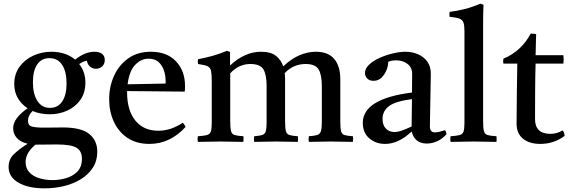

<svg xmlns="http://www.w3.org/2000/svg" viewBox="-20 -775 3118 1050"><path d="M223 255Q135 255 81 224Q27 193 27 138Q27 95 57 67Q87 39 131 11Q92 2 72 -20.5Q52 -43 52 -74Q52 -128 131 -183Q98 -204 78 -237.5Q58 -271 58 -315Q58 -370 86.5 -409.5Q115 -449 161.5 -470.5Q208 -492 261 -492Q339 -492 391 -449Q445 -492 497 -492Q523 -492 538 -480.5Q553 -469 553 -447Q553 -425 539 -412Q525 -399 505 -399Q486 -399 472.5 -410.5Q459 -422 455 -443Q441 -440 432.5 -436Q424 -432 413 -425Q447 -382 447 -323Q447 -268 420 -229.5Q393 -191 348.5 -170.5Q304 -150 251 -150Q201 -150 158 -168Q133 -143 133 -115Q133 -90 152 -83.5Q171 -77 222 -77Q245 -77 277 -77.5Q309 -78 324 -78Q424 -78 468 -42.5Q512 -7 512 55Q512 104 488 141.5Q464 179 423 204.5Q382 230 330.5 242.5Q279 255 223 255ZM174 16Q120 61 120 111Q120 146 141 168Q162 190 196 200Q230 210 268 210Q302 210 339 200Q376 190 402 164.5Q428 139 428 93Q428 51 398.5 33Q369 15 289 15Q270 15 242 15.5Q214 16 180 16Q177 16 174 16ZM253 -185Q297 -185 320.5 -220.5Q344 -256 344 -319Q344 -383 320 -420Q296 -457 250 -457Q207 -457 183.5 -422.5Q160 -388 160 -325Q160 -261 184.5 -223Q209 -185 253 -185Z M797 12Q726 12 677 -21Q628 -54 602.5 -109.5Q577 -165 577 -232Q577 -301 603.5 -360Q630 -419 681 -455.5Q732 -492 805 -492Q893 -492 942.5 -439.5Q992 -387 992 -304Q992 -294 991.5 -286.5Q991 -279 990 -274L675 -277Q675 -273 675 -270Q675 -172 720 -116Q765 -60 846 -60Q914 -60 980 -104Q990 -92 995 -81Q910 12 797 12ZM678 -314 885 -318Q886 -320 886 -323.5Q886 -327 886 -328Q886 -382 862.5 -418Q839 -454 793 -454Q750 -454 718 -419Q686 -384 678 -314Z M1669 1Q1666 -15 1669 -30Q1699 -32 1714 -36.5Q1729 -41 1734.5 -56Q1740 -71 1740 -104V-306Q1740 -365 1722.5 -395Q1705 -425 1651 -425Q1584 -425 1537 -375Q1539 -359 1539 -341V-114Q1539 -75 1543.5 -58Q1548 -41 1563 -36.5Q1578 -32 1609 -30Q1611 -15 1609 1Q1581 1 1553 0Q1525 -1 1487 -1Q1450 -1 1422.5 0Q1395 1 1370 1Q1367 -15 1370 -30Q1399 -32 1413.5 -36.5Q1428 -41 1433 -56Q1438 -71 1438 -104V-306Q1438 -365 1421 -395Q1404 -425 1349 -425Q1286 -425 1239 -374V-114Q1239 -75 1243.5 -58Q1248 -41 1263.5 -36.5Q1279 -32 1311 -30Q1313 -15 1311 1Q1283 1 1253.5 0Q1224 -1 1186 -1Q1150 -1 1121 0Q1092 1 1062 1Q1059 -15 1062 -30Q1096 -32 1112 -36.5Q1128 -41 1133 -56Q1138 -71 1138 -104V-328Q1138 -367 1134.5 -386Q1131 -405 1115.5 -412.5Q1100 -420 1063 -425Q1060 -439 1063 -451Q1105 -459 1144 -470Q1183 -481 1221 -497L1238 -491V-417Q1319 -492 1407 -492Q1462 -492 1490 -469Q1518 -446 1529 -412Q1572 -453 1617 -472.5Q1662 -492 1708 -492Q1774 -492 1807.5 -453Q1841 -414 1841 -341V-114Q1841 -75 1845 -58Q1849 -41 1864 -36.5Q1879 -32 1910 -30Q1913 -15 1910 1Q1882 1 1854 0Q1826 -1 1789 -1Q1751 -1 1722.5 0Q1694 1 1669 1Z M2314 10Q2248 10 2231 -56Q2160 12 2086 12Q2035 12 1999.5 -18.5Q1964 -49 1964 -103Q1964 -235 2233 -269Q2233 -293 2233.5 -318Q2234 -343 2234 -371Q2234 -406 2208.5 -425.5Q2183 -445 2147 -445Q2121 -445 2103 -437Q2103 -414 2093 -390Q2083 -366 2065.5 -349.5Q2048 -333 2023 -333Q2001 -333 1988.5 -345.5Q1976 -358 1976 -376Q1976 -400 1998.5 -421.5Q2021 -443 2056 -458.5Q2091 -474 2129 -483Q2167 -492 2197 -492Q2234 -492 2265.5 -478.5Q2297 -465 2316.5 -438.5Q2336 -412 2336 -373Q2336 -349 2335 -310.5Q2334 -272 2333.5 -228.5Q2333 -185 2332 -146Q2331 -107 2331 -83Q2331 -51 2359 -51Q2377 -51 2414 -63Q2418 -58 2419.5 -52Q2421 -46 2422 -41Q2397 -14 2369.5 -2Q2342 10 2314 10ZM2231 -83 2233 -233Q2141 -221 2106.5 -194Q2072 -167 2072 -125Q2072 -90 2090.5 -71.5Q2109 -53 2137 -53Q2155 -53 2177.5 -61Q2200 -69 2231 -83Z M2695 1Q2666 1 2636 0Q2606 -1 2569 -1Q2532 -1 2503 0Q2474 1 2444 1Q2441 -15 2444 -30Q2478 -32 2494 -36.5Q2510 -41 2515 -56Q2520 -71 2520 -104V-605Q2520 -636 2514.5 -651.5Q2509 -667 2491.5 -673.5Q2474 -680 2439 -683Q2436 -696 2439 -710Q2479 -715 2521 -725.5Q2563 -736 2607 -755L2624 -749Q2623 -727 2622.5 -699Q2622 -671 2622 -638V-114Q2622 -75 2626.5 -58Q2631 -41 2646.5 -36.5Q2662 -32 2695 -30Q2697 -15 2695 1Z M2935 12Q2875 12 2840 -16.5Q2805 -45 2805 -99Q2805 -187 2806.5 -269Q2808 -351 2809 -427H2733Q2730 -442 2733 -454Q2832 -496 2882 -591Q2890 -591 2898 -590.5Q2906 -590 2912 -589Q2911 -563 2910.5 -534Q2910 -505 2909 -473H3061Q3064 -451 3061 -427H2909Q2907 -357 2906.5 -279.5Q2906 -202 2906 -124Q2906 -43 2990 -43Q3026 -43 3057 -62Q3066 -50 3068 -32Q3009 12 2935 12Z"/></svg>

Font: Tiro Tamil
Style: Regular
Weight: 400
Designer: Tamil: Fernando Mello & Fiona Ross. Latin: John Hudson.
Foundry: Tiro Typeworks Ltd.
Version: Version 1.52